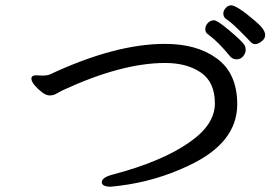

<svg xmlns="http://www.w3.org/2000/svg" viewBox="-20 -770 1040 722"><path d="M397 -67.9Q362.8 -67.9 362.8 -85Q362.8 -103 404.8 -113.8Q587.9 -162.1 690.9 -233.9Q788.1 -300.8 788.1 -380.9Q788.1 -460.9 735.6 -497.1Q683.1 -533.2 601.1 -533.2Q436 -533.2 212.9 -429.2Q200.2 -421.9 189.7 -416.5Q179.2 -411.1 167 -411.1Q153.8 -411.1 137.9 -423.1Q122.1 -435.1 110.1 -449.5Q98.1 -463.9 98.1 -474.1Q98.1 -486.8 115.2 -486.8L139.2 -485.8Q160.2 -485.8 169.9 -491.2Q414.1 -605 600.1 -605Q719.2 -605 793 -551.8Q872.1 -496.1 872.1 -377.9Q872.1 -232.9 690.9 -147.9Q567.9 -88.9 431.2 -71.8Q401.9 -67.9 397 -67.9ZM845.2 -558.1Q800.8 -612.8 763.2 -640.1Q752 -647 752 -661.1Q752 -672.9 761.5 -683.3Q771 -693.8 785.2 -693.8Q796.9 -693.8 843 -655Q889.2 -616.2 898.9 -601.1Q903.8 -594.2 903.8 -582Q903.8 -569.8 894.3 -558.3Q884.8 -546.9 869.9 -546.9Q855 -546.9 845.2 -558.1ZM939.9 -604Q929.2 -604 920.2 -614.5Q911.1 -625 878.7 -657Q846.2 -689 829.1 -699.2Q819.8 -707 819.8 -719.2Q819.8 -730 828.9 -740Q837.9 -750 849.1 -750Q871.1 -750 941.9 -689Q977.1 -659.2 977.1 -638.2Q977.1 -624 963.1 -614Q949.2 -604 939.9 -604Z"/></svg>

Font: LXGW WenKai Mono GB Screen
Style: Regular
Weight: 400
Monospace: yes
Designer: LXGW / Fontworks Inc.
Foundry: LXGW / Fontworks Inc.
Version: Version 1.510;January 18,2025